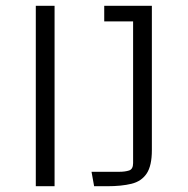

<svg xmlns="http://www.w3.org/2000/svg" viewBox="-20 -645 650 665"><path d="M104 -625H169V0H104ZM297 -50H393Q413 -50 427 -54.5Q441 -59 441 -80V-571H341V-625H506V-125Q506 -71 488 -44Q470 -17 435.5 -8.5Q401 0 351 0H306Z"/></svg>

Font: Changa ExtraLight
Style: Regular
Weight: 250
Designer: Eduardo Rodriguez Tunni
Foundry: Eduardo Rodriguez Tunni
Version: Version 3.002; ttfautohint (v1.8.2)